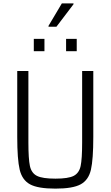

<svg xmlns="http://www.w3.org/2000/svg" viewBox="-20 -1108 654 1136"><path d="M82 -298V-688H148V-265Q148 -168 157 -126Q166 -84 198.5 -67.5Q231 -51 308 -51Q384 -51 416 -67.5Q448 -84 457 -125.5Q466 -167 466 -265V-688H532V-298Q532 -165 518 -104Q504 -43 457.5 -17.5Q411 8 308 8Q204 8 157.5 -17.5Q111 -43 96.5 -104Q82 -165 82 -298ZM180 -805V-878H243V-805ZM371 -805V-878H434V-805ZM267 -950V-955L346 -1088H415V-1083L314 -950Z"/></svg>

Font: Saira Semi Condensed Light
Style: Regular
Weight: 300
Width: 4
Designer: Hector Gatti with collaboration of the Omnibus-Type team
Foundry: Omnibus-Type
Version: Version 1.001; ttfautohint (v1.8)